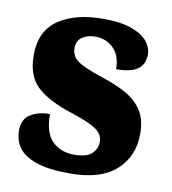

<svg xmlns="http://www.w3.org/2000/svg" viewBox="-68 -610 608 680"><g transform="rotate(10 236.0 -270.0)"><path d="M228 10Q149 10 104.5 -6Q60 -22 42 -48.5Q24 -75 24 -108Q24 -150 52.5 -167.5Q81 -185 122 -185Q122 -117 152.5 -87.5Q183 -58 231 -58Q276 -58 294.5 -76Q313 -94 313 -118Q313 -147 285.5 -164.5Q258 -182 200 -201Q114 -228 71.5 -266.5Q29 -305 29 -381Q29 -468 89.5 -509Q150 -550 250 -550Q314 -550 353 -535.5Q392 -521 409.5 -499Q427 -477 427 -453Q427 -418 403 -400Q379 -382 325 -382Q325 -431 298.5 -457Q272 -483 234 -483Q205 -483 186 -470Q167 -457 167 -431Q167 -402 190 -385Q213 -368 279 -346Q330 -330 368 -309Q406 -288 427.5 -255.5Q449 -223 449 -171Q449 -90 393.5 -40Q338 10 228 10Z"/></g></svg>

Font: Noto Serif Armenian SemiCondensed Black
Style: Regular
Weight: 900
Width: 4
Designer: Monotype Design Team
Foundry: Monotype Imaging Inc.
Version: Version 2.008; ttfautohint (v1.8.4.7-5d5b)